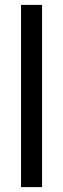

<svg xmlns="http://www.w3.org/2000/svg" viewBox="-20 -765 258 785"><path d="M66 0V-745H152V0Z"/></svg>

Font: Plus Jakarta Display
Style: Regular
Weight: 400
Designer: Gumpita Rahayu
Foundry: Tokotype Studio
Version: Version 1.000;hotconv 1.0.109;makeotfexe 2.5.65596